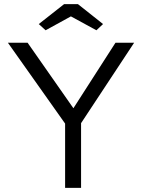

<svg xmlns="http://www.w3.org/2000/svg" viewBox="-20 -906 685 926"><path d="M294 0V-310L18 -700H113L334 -384L537 -700H627L371 -312V0ZM200 -760 167 -790 289 -886H356L477 -790L445 -760L322 -827Z"/></svg>

Font: Lexend Light
Style: Regular
Weight: 300
Designer: Bonnie Shaver-Troup, Thomas Jockin
Foundry: Lexend
Version: Version 1.007; ttfautohint (v1.8.3)